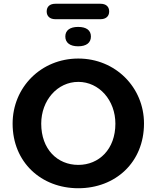

<svg xmlns="http://www.w3.org/2000/svg" viewBox="-20 -990 831 1020"><path d="M396 10C593 10 745 -127 745 -334C745 -526 593 -679 396 -679C198 -679 47 -526 47 -333C47 -128 199 10 396 10ZM396 -114C285 -114 199 -197 199 -333C199 -457 285 -555 396 -555C507 -555 593 -457 593 -333C593 -197 506 -114 396 -114ZM274 -888H514C543 -888 560 -904 560 -929C560 -955 543 -970 514 -970H274C245 -970 228 -955 228 -929C228 -904 245 -888 274 -888ZM395 -744C439 -744 463 -763 463 -796C463 -829 439 -847 395 -847C352 -847 327 -829 327 -796C327 -763 352 -744 395 -744Z"/></svg>

Font: SN Pro
Style: Bold
Weight: 700
Designer: Tobias Whetton
Foundry: Supernotes
Version: Version 1.003;Glyphs 3.3 (3324)